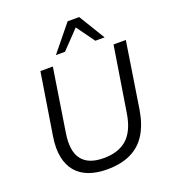

<svg xmlns="http://www.w3.org/2000/svg" viewBox="-165 -1059 1059 1189"><g transform="rotate(-20 364.0 -464.0)"><path d="M336 9Q269 9 217.5 -10Q166 -29 133.5 -67.5Q101 -106 89.5 -163.5Q78 -221 90 -297L155 -705H237L172 -290Q154 -177 196.5 -120.5Q239 -64 340 -64Q438 -64 494 -114Q550 -164 568 -273L637 -705H718L650 -269Q635 -178 597 -116Q559 -54 494 -22.5Q429 9 336 9ZM279 -765 419 -937H495L600 -765H539L453 -884L339 -765Z"/></g></svg>

Font: Nunito Sans 12pt ExtraLight 12pt
Style: Italic
Weight: 400
Italic angle: -9°
Version: Version 3.101;gftools[0.9.27]